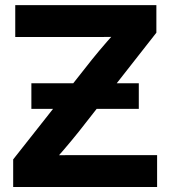

<svg xmlns="http://www.w3.org/2000/svg" viewBox="-20 -748 681 768"><path d="M32.7 0V-110.4L348.6 -510.7Q377 -545.9 407.7 -581.1Q438.5 -616.2 470.2 -651.4L486.3 -601.1Q439.5 -600.1 392.6 -600.1Q345.7 -600.1 298.8 -600.1H41V-727.5H605.5V-617.2L295.4 -221.7Q266.1 -185.1 234.9 -148.7Q203.6 -112.3 170.9 -75.7L154.8 -126.5Q201.7 -127.4 248.5 -127.4Q295.4 -127.4 342.8 -127.4H608.4V0ZM105.5 -312.5V-415H535.2V-312.5Z"/></svg>

Font: Inter 28pt
Style: Bold
Weight: 700
Designer: Rasmus Andersson
Foundry: rsms
Version: Version 4.001;git-66647c0bb